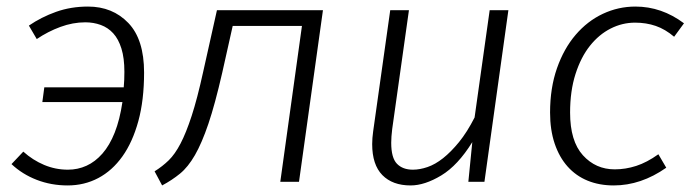

<svg xmlns="http://www.w3.org/2000/svg" viewBox="-20 -554 2116 585"><path d="M51 -92Q80 -66 114.5 -51.5Q149 -37 187 -37Q217 -37 243.5 -49Q270 -61 292 -86Q314 -111 329.5 -150Q345 -189 353 -243H109L115 -288H357Q358 -299 358.5 -310.5Q359 -322 359 -335Q359 -377 350 -406Q341 -435 325 -452.5Q309 -470 287 -478Q265 -486 240 -486Q202 -486 164 -472Q126 -458 92 -435L68 -476Q106 -502 151 -518Q196 -534 248 -534Q323 -534 371 -484Q419 -434 419 -333Q419 -249 401.5 -185Q384 -121 353 -77.5Q322 -34 279.5 -11.5Q237 11 186 11Q136 11 92 -6Q48 -23 15 -54Z M451 -32Q475 -47 494 -65.5Q513 -84 530 -116.5Q547 -149 564 -201Q581 -253 599 -335L641 -523H964L891 0H834L900 -475H689L657 -332Q635 -236 615 -177Q595 -118 574 -81.5Q553 -45 528.5 -25Q504 -5 474 11Z M1419 -121Q1375 -50 1324.5 -19.5Q1274 11 1231 11Q1176 11 1145 -20.5Q1114 -52 1114 -115Q1114 -133 1117 -154L1169 -523H1226L1175 -161Q1172 -137 1172 -119Q1172 -73 1189.5 -55Q1207 -37 1238 -37Q1259 -37 1282.5 -45Q1306 -53 1330 -72Q1354 -91 1378.5 -121Q1403 -151 1426 -196L1472 -523H1529L1456 0H1407Z M2034 -442Q2007 -465 1978 -475Q1949 -485 1915 -485Q1876 -485 1840.5 -467Q1805 -449 1777.5 -414.5Q1750 -380 1733.5 -328.5Q1717 -277 1717 -211Q1717 -124 1756 -81Q1795 -38 1853 -38Q1886 -38 1918.5 -48.5Q1951 -59 1986 -84L2010 -43Q1933 11 1850 11Q1806 11 1770.5 -3.5Q1735 -18 1709.5 -46.5Q1684 -75 1670 -116.5Q1656 -158 1656 -211Q1656 -286 1677 -346Q1698 -406 1734 -448Q1770 -490 1817 -512Q1864 -534 1916 -534Q1996 -534 2064 -483Z"/></svg>

Font: Glekhifnjqigglhiwekvrgaqftz
Style: Regular
Weight: 300
Italic angle: -8°
Designer: Carrois Corporate & Edenspiekermann
Foundry: Carrois Corporate GbR & Edenspiekermann AG
Version: Version 2.001